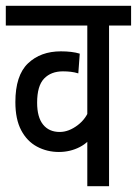

<svg xmlns="http://www.w3.org/2000/svg" viewBox="-20 -642 472 662"><path d="M432 -554H356V0H281V-198L305 -184Q288 -152 255 -135Q222 -118 183 -118Q142 -118 107.5 -136.5Q73 -155 53 -193Q33 -231 33 -290Q33 -382 76.5 -423.5Q120 -465 190 -465Q209 -465 225.5 -463Q242 -461 255 -457L250 -389Q237 -393 224 -394.5Q211 -396 197 -396Q156 -396 132 -371Q108 -346 108 -288Q108 -238 128.5 -212.5Q149 -187 186 -187Q217 -187 248 -210.5Q279 -234 290 -271L281 -220V-554H0V-622H432Z"/></svg>

Font: Noto Sans Devanagari ExtraCondensed
Style: Regular
Weight: 400
Width: 2
Designer: Jelle Bosma - Monotype Design Team
Foundry: Monotype Imaging Inc.
Version: Version 2.006